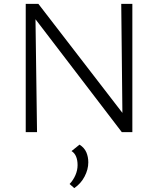

<svg xmlns="http://www.w3.org/2000/svg" viewBox="-20 -678 807 985"><path d="M112 0V-658H161L170 0ZM633 0H605L134 -616L135 -658H177L631 -69ZM659 -658V0H609L602 -658ZM361 287 337 266Q356 246 367 220.5Q378 195 378 169Q378 144 370.5 125.5Q363 107 347 97L388 64Q413 80 423 103.5Q433 127 433 155Q433 191 414 227.5Q395 264 361 287Z"/></svg>

Font: Ysabeau Office Light
Style: Regular
Weight: 300
Designer: Christian Thalmann (Catharsis Fonts)
Version: Version 2.001;gftools[0.9.30]; featfreeze: tnum,lnum,ss02